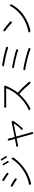

<svg xmlns="http://www.w3.org/2000/svg" viewBox="2054 -2870 891 5040"><g transform="rotate(-90 2500.0 -349.5)"><path d="M681.6 -699.2Q677.7 -706.1 679.7 -713.9Q681.6 -721.7 689.5 -724.6Q697.3 -728.5 706.1 -726.6Q714.8 -724.6 719.7 -716.8Q762.7 -652.3 793 -596.7Q796.9 -588.9 793.9 -580.1Q791 -571.3 782.7 -567.4Q774.4 -563.5 766.1 -566.4Q757.8 -569.3 752.9 -578.1Q720.7 -641.6 681.6 -699.2ZM808.6 -746.1Q803.7 -752.9 805.7 -760.7Q807.6 -768.6 815.4 -772.5Q821.3 -775.4 828.1 -775.4Q838.9 -775.4 846.7 -763.7Q885.7 -709 921.9 -645.5Q923.8 -640.6 923.8 -635.7Q923.8 -632.8 922.9 -628.9Q919.9 -620.1 911.6 -616.2Q903.3 -612.3 895 -615.2Q886.7 -618.2 881.8 -627Q847.7 -692.4 808.6 -746.1ZM278.3 -689.5Q269.5 -695.3 267.1 -705.6Q264.6 -715.8 270.5 -724.6Q276.4 -733.4 287.1 -736.3Q290 -736.3 293 -736.3Q300.8 -736.3 307.6 -732.4Q388.7 -681.6 474.6 -621.1Q483.4 -614.3 485.4 -603.5Q487.3 -592.8 481 -584Q474.6 -575.2 463.9 -573.2Q453.1 -571.3 444.3 -578.1Q368.2 -634.8 278.3 -689.5ZM213.9 17.6Q209 18.6 205.1 18.6Q196.3 18.6 189.5 14.6Q176.8 9.8 169.9 -2Q164.1 -11.7 168.9 -21.5Q173.8 -31.2 184.6 -33.2Q354.5 -68.4 488.3 -146.5Q716.8 -278.3 845.7 -482.4Q850.6 -491.2 860.8 -491.2Q871.1 -491.2 877 -482.4Q883.8 -469.7 883.8 -458Q883.8 -444.3 876 -431.6Q811.5 -337.9 718.3 -252Q625 -166 514.6 -100.6Q391.6 -27.3 213.9 17.6ZM130.9 -466.8Q122.1 -471.7 119.1 -481.4Q118.2 -485.4 118.2 -488.3Q118.2 -494.1 122.1 -501Q127.9 -509.8 138.7 -512.7Q141.6 -513.7 145.5 -513.7Q152.3 -513.7 158.2 -509.8Q249 -459 328.1 -406.2Q336.9 -400.4 339.8 -388.7Q339.8 -385.7 339.8 -383.8Q339.8 -375 335.9 -368.2Q330.1 -359.4 319.3 -357.4Q316.4 -356.4 313.5 -356.4Q305.7 -356.4 298.8 -361.3Q210.9 -421.9 130.9 -466.8Z M1805.7 -487.3Q1812.5 -489.3 1819.3 -489.3Q1830.1 -489.3 1839.8 -482.4Q1846.7 -477.5 1848.6 -469.7Q1849.6 -466.8 1849.6 -463.9Q1849.6 -459 1846.7 -453.1Q1816.4 -398.4 1762.7 -328.1Q1709 -257.8 1660.2 -209Q1649.4 -198.2 1636.7 -198.2Q1627.9 -198.2 1619.1 -203.1Q1610.4 -207 1609.4 -216.3Q1608.4 -225.6 1615.2 -232.4Q1660.2 -273.4 1705.6 -329.1Q1751 -384.8 1778.3 -429.7Q1779.3 -431.6 1778.3 -433.1Q1777.3 -434.6 1774.4 -434.6Q1673.8 -415 1443.4 -369.1Q1435.5 -368.2 1438.5 -361.3Q1530.3 -31.2 1542 6.8Q1543.9 13.7 1552.7 39.1Q1555.7 50.8 1550.3 61Q1544.9 71.3 1533.2 74.2Q1530.3 75.2 1526.4 75.2Q1519.5 75.2 1512.7 71.3Q1502.9 64.5 1501 52.7Q1498 39.1 1493.2 17.6Q1481.4 -20.5 1390.6 -350.6Q1388.7 -358.4 1381.8 -356.4L1201.2 -321.3Q1190.4 -319.3 1180.7 -325.2Q1170.9 -331.1 1168.9 -341.8Q1168 -344.7 1168 -347.7Q1168 -354.5 1171.9 -360.4Q1177.7 -368.2 1188.5 -370.1Q1205.1 -372.1 1239.3 -377.9Q1253.9 -379.9 1369.1 -401.4Q1376 -403.3 1374 -410.2Q1348.6 -501 1339.8 -530.3Q1335 -546.9 1331.5 -557.6Q1328.1 -568.4 1332.5 -578.6Q1336.9 -588.9 1347.7 -590.8Q1351.6 -591.8 1354.5 -591.8Q1362.3 -591.8 1369.1 -587.9Q1379.9 -581.1 1382.8 -569.3Q1385.7 -554.7 1388.7 -541Q1390.6 -534.2 1401.9 -492.7Q1413.1 -451.2 1421.9 -418.9Q1423.8 -412.1 1431.6 -413.1Q1728.5 -468.8 1793 -484.4Q1798.8 -485.4 1805.7 -487.3Z M2726.6 -685.5Q2730.5 -686.5 2734.4 -686.5Q2752 -686.5 2763.7 -676.8Q2773.4 -669.9 2773.4 -660.2Q2773.4 -653.3 2768.6 -646.5Q2763.7 -636.7 2761.7 -630.9Q2734.4 -560.5 2688 -478Q2641.6 -395.5 2591.8 -333Q2586.9 -327.1 2592.8 -322.3Q2727.5 -205.1 2867.2 -43Q2874 -34.2 2874 -24.4Q2874 -10.7 2864.3 -2Q2856.4 4.9 2846.7 4.9Q2845.7 4.9 2843.8 4.9Q2832 3.9 2825.2 -5.9Q2695.3 -164.1 2559.6 -284.2Q2553.7 -289.1 2548.8 -283.2Q2371.1 -94.7 2180.7 -2Q2168.9 2.9 2155.8 0.5Q2142.6 -2 2133.8 -11.7Q2128.9 -17.6 2128.9 -24.4Q2128.9 -27.3 2128.9 -29.3Q2130.9 -40 2140.6 -43.9Q2347.7 -134.8 2527.3 -335.9Q2579.1 -394.5 2629.4 -478Q2679.7 -561.5 2701.2 -627Q2702.1 -629.9 2700.2 -631.8Q2698.2 -633.8 2695.3 -633.8H2284.2Q2263.7 -633.8 2222.7 -631.8Q2210 -630.9 2201.7 -639.2Q2193.4 -647.5 2193.4 -659.2Q2193.4 -670.9 2202.1 -679.7Q2210 -686.5 2220.7 -686.5Q2221.7 -686.5 2222.7 -686.5Q2260.7 -683.6 2284.2 -683.6H2689.5Q2710.9 -683.6 2726.6 -685.5Z M3295.9 -690.4Q3286.1 -691.4 3281.2 -700.2Q3276.4 -709 3279.3 -717.8Q3283.2 -728.5 3293.9 -734.4Q3300.8 -738.3 3309.6 -738.3Q3312.5 -738.3 3314.5 -738.3Q3415 -723.6 3550.8 -693.8Q3686.5 -664.1 3775.4 -635.7Q3786.1 -631.8 3790 -622.1Q3793 -617.2 3793 -612.3Q3793 -607.4 3790 -601.6Q3786.1 -591.8 3775.9 -586.9Q3765.6 -582 3753.9 -585.9Q3667 -615.2 3533.2 -645Q3399.4 -674.8 3295.9 -690.4ZM3249 -428.7Q3239.3 -430.7 3234.4 -439.5Q3229.5 -448.2 3233.4 -457Q3237.3 -467.8 3247.1 -472.7Q3254.9 -476.6 3262.7 -476.6Q3265.6 -476.6 3268.6 -476.6Q3561.5 -421.9 3711.9 -371.1Q3721.7 -367.2 3726.1 -357.4Q3730.5 -347.7 3725.6 -337.9Q3721.7 -327.1 3710.9 -322.8Q3700.2 -318.4 3689.5 -322.3Q3607.4 -352.5 3480.5 -382.3Q3353.5 -412.1 3249 -428.7ZM3192.4 -134.8Q3182.6 -136.7 3177.7 -145.5Q3175.8 -150.4 3175.8 -155.3Q3175.8 -159.2 3176.8 -163.1Q3181.6 -173.8 3191.4 -178.7Q3199.2 -183.6 3207 -183.6Q3210 -183.6 3212.9 -182.6Q3338.9 -161.1 3493.2 -122.6Q3647.5 -84 3744.1 -46.9Q3753.9 -43 3758.8 -33.2Q3760.7 -28.3 3760.7 -23.4Q3760.7 -17.6 3757.8 -12.7Q3753.9 -2 3743.2 2Q3738.3 3.9 3733.4 3.9Q3727.5 3.9 3722.7 1Q3629.9 -36.1 3475.6 -74.7Q3321.3 -113.3 3192.4 -134.8Z M4205.1 -665Q4197.3 -670.9 4195.8 -680.7Q4194.3 -690.4 4201.2 -697.3Q4209 -705.1 4219.7 -707Q4221.7 -707 4223.6 -707Q4232.4 -707 4240.2 -701.2Q4350.6 -624 4451.2 -532.2Q4459 -524.4 4459.5 -513.2Q4460 -502 4451.7 -493.7Q4443.4 -485.4 4432.1 -485.4Q4420.9 -485.4 4412.1 -493.2Q4299.8 -597.7 4205.1 -665ZM4219.7 2Q4215.8 2.9 4210.9 2.9Q4202.1 2.9 4193.4 -1Q4180.7 -5.9 4173.8 -17.6Q4169.9 -23.4 4169.9 -28.3Q4169.9 -33.2 4171.9 -37.1Q4176.8 -46.9 4187.5 -48.8Q4389.6 -85.9 4566.4 -200.2Q4661.1 -262.7 4741.2 -351.6Q4821.3 -440.4 4867.2 -528.3Q4872.1 -537.1 4881.8 -537.1Q4881.8 -537.1 4882.8 -537.1Q4891.6 -537.1 4896.5 -529.3Q4904.3 -515.6 4904.3 -502Q4904.3 -489.3 4896.5 -476.6Q4843.8 -384.8 4767.6 -301.3Q4691.4 -217.8 4595.7 -156.2Q4418.9 -41 4219.7 2Z"/></g></svg>

Font: Gen Jyuu Gothic Light
Style: Regular
Weight: 200
Designer: [Source Han Sans]
Ryoko NISHIZUKA  (kana & ideographs); Paul D. Hunt (Latin, Greek & Cyrillic); Wenlong ZHANG  (bopomofo
Version: Version 1.002.20150607